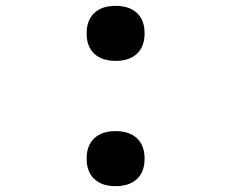

<svg xmlns="http://www.w3.org/2000/svg" viewBox="-20 -628 790 656"><path d="M276 -86Q276 -131 302 -155.5Q328 -180 375 -180Q422 -180 448 -155.5Q474 -131 474 -86Q474 -41 448 -16.5Q422 8 375 8Q328 8 302 -16.5Q276 -41 276 -86ZM276 -514Q276 -559 302 -583.5Q328 -608 375 -608Q422 -608 448 -583.5Q474 -559 474 -514Q474 -469 448 -444.5Q422 -420 375 -420Q328 -420 302 -444.5Q276 -469 276 -514Z"/></svg>

Font: Martian Mono sWd Rg
Style: Regular
Weight: 400
Width: 6
Monospace: yes
Designer: Roman Shamin
Foundry: Evil Martians
Version: Version 1.000